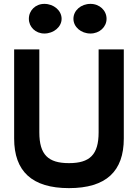

<svg xmlns="http://www.w3.org/2000/svg" viewBox="-20 -958 708 991"><path d="M129 -861C129 -819 163 -785 209 -785C257 -785 298 -819 298 -861C298 -904 257 -938 209 -938C163 -938 129 -904 129 -861ZM359 -861C359 -819 398 -785 447 -785C494 -785 530 -819 530 -861C530 -904 494 -938 447 -938C398 -938 359 -904 359 -861ZM489 -703V-275C489 -159 443 -116 336 -116C229 -116 183 -159 183 -275V-703H53V-243C53 -74 145 13 336 13C528 13 619 -74 619 -243V-703Z"/></svg>

Font: Bluebird
Style: Ext
Weight: 400
Designer: Jasper
Foundry: Cannot Into Space Fonts
Version: Version 0.98